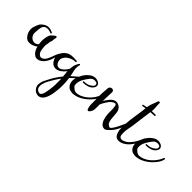

<svg xmlns="http://www.w3.org/2000/svg" viewBox="-108 -2901 5086 5086"><g transform="rotate(45 2434.5 -358.5)"><path d="M400.4 -683.6Q351.6 -706.1 296.9 -711.9Q241.2 -718.8 197.3 -696.3Q173.8 -684.6 155.3 -664.1Q136.7 -642.6 127 -610.4Q116.2 -573.2 112.3 -535.2Q108.4 -497.1 106.4 -459Q103.5 -425.8 102.5 -391.6Q100.6 -356.4 112.3 -325.2Q128.9 -277.3 168.9 -244.1Q208 -210.9 255.9 -204.1Q281.2 -200.2 307.6 -205.1Q333 -210.9 357.4 -226.6Q434.6 -278.3 468.8 -357.4Q502 -436.5 508.8 -525.4Q510.7 -543 530.3 -547.9Q549.8 -552.7 552.7 -532.2Q556.6 -509.8 556.6 -486.3Q556.6 -471.7 554.7 -457Q551.8 -418.9 540 -381.8Q518.6 -311.5 472.7 -251Q427.7 -190.4 368.2 -157.2Q317.4 -128.9 270.5 -116.2Q230.5 -104.5 183.6 -104.5Q173.8 -104.5 165 -105.5Q106.4 -107.4 57.6 -157.2Q9.8 -207 -11.7 -257.8Q-34.2 -309.6 -39.1 -371.1Q-40 -384.8 -40 -397.5Q-40 -444.3 -25.4 -487.3Q-9.8 -532.2 10.7 -584Q30.3 -636.7 66.4 -669.9Q101.6 -702.1 141.6 -727.5Q181.6 -752 229.5 -759.8Q249 -762.7 267.6 -762.7Q297.9 -762.7 327.1 -754.9Q376 -742.2 419.9 -719.7Q438.5 -710.9 428.7 -693.4Q418 -675.8 400.4 -683.6ZM994.1 -453.1Q959 -357.4 927.7 -253.9Q896.5 -150.4 835 -67.4Q816.4 -43 793 -20.5Q769.5 1 743.2 17.6Q694.3 48.8 638.7 52.7Q632.8 52.7 627.9 52.7Q577.1 52.7 530.3 15.6Q459 -42 426.8 -137.7Q395.5 -234.4 388.7 -321.3Q385.7 -351.6 385.7 -382.8Q385.7 -399.4 386.7 -415Q388.7 -462.9 398.4 -508.8Q406.2 -543.9 418 -584Q429.7 -624 456.1 -649.4Q478.5 -671.9 503.9 -692.4Q529.3 -712.9 555.7 -730.5Q563.5 -735.4 571.3 -735.4Q580.1 -735.4 588.9 -728.5Q605.5 -715.8 600.6 -697.3Q596.7 -679.7 591.8 -663.1Q586.9 -646.5 585.9 -628.9Q585 -614.3 585 -596.7Q585 -578.1 579.1 -564.5Q569.3 -538.1 560.5 -510.7Q552.7 -484.4 547.9 -456.1Q541 -421.9 540 -391.6Q538.1 -361.3 539.1 -323.2Q542 -265.6 554.7 -194.3Q566.4 -123 611.3 -80.1Q649.4 -43.9 688.5 -47.9Q727.5 -52.7 759.8 -80.1Q778.3 -94.7 793 -113.3Q808.6 -131.8 819.3 -152.3Q862.3 -227.5 887.7 -310.5Q914.1 -392.6 957 -466.8Q965.8 -481.4 983.4 -475.6Q996.1 -470.7 996.1 -460Q996.1 -457 994.1 -453.1Z M1412.1 -614.3Q1382.8 -615.2 1351.6 -610.4Q1320.3 -604.5 1289.1 -593.8Q1231.4 -572.3 1179.7 -535.2Q1128.9 -497.1 1100.6 -447.3Q1077.1 -407.2 1075.2 -359.4Q1073.2 -312.5 1100.6 -262.7Q1125 -218.8 1155.3 -203.1Q1185.5 -186.5 1218.8 -190.4Q1268.6 -195.3 1317.4 -236.3Q1367.2 -277.3 1403.3 -329.1Q1423.8 -356.4 1437.5 -383.8Q1452.1 -411.1 1459 -435.5Q1464.8 -454.1 1484.4 -449.2Q1500 -445.3 1500 -431.6Q1500 -428.7 1500 -425.8Q1491.2 -389.6 1473.6 -351.6Q1455.1 -314.5 1428.7 -279.3Q1379.9 -213.9 1311.5 -166Q1242.2 -118.2 1171.9 -113.3Q1166 -113.3 1159.2 -113.3Q1119.1 -113.3 1080.1 -130.9Q1036.1 -151.4 999 -202.1Q945.3 -277.3 945.3 -367.2Q945.3 -376 946.3 -384.8Q951.2 -485.4 1024.4 -558.6Q1105.5 -641.6 1206.1 -655.3Q1253.9 -661.1 1304.7 -661.1Q1359.4 -661.1 1417 -654.3Q1433.6 -651.4 1431.6 -632.8Q1428.7 -614.3 1412.1 -614.3ZM1553.7 -624Q1541 -593.8 1538.1 -559.6Q1535.2 -525.4 1538.1 -489.3Q1543.9 -423.8 1562.5 -355.5Q1581.1 -288.1 1589.8 -230.5Q1605.5 -116.2 1612.3 0Q1618.2 115.2 1606.4 231.4Q1600.6 284.2 1589.8 359.4Q1580.1 433.6 1556.6 505.9Q1544.9 544.9 1528.3 580.1Q1511.7 615.2 1490.2 644.5Q1457 687.5 1409.2 709Q1379.9 722.7 1343.8 722.7Q1320.3 722.7 1294.9 716.8Q1273.4 712.9 1252.9 701.2Q1231.4 689.5 1212.9 672.9Q1178.7 641.6 1156.2 598.6Q1134.8 557.6 1134.8 518.6Q1134.8 517.6 1134.8 515.6Q1137.7 423.8 1177.7 336.9Q1218.8 250 1262.7 171.9Q1317.4 74.2 1383.8 -17.6Q1450.2 -109.4 1526.4 -192.4Q1595.7 -265.6 1673.8 -330.1Q1752.9 -394.5 1818.4 -470.7Q1834 -489.3 1851.6 -471.7Q1861.3 -462.9 1861.3 -453.1Q1861.3 -445.3 1853.5 -436.5Q1799.8 -372.1 1734.4 -319.3Q1668.9 -266.6 1610.4 -206.1Q1540 -132.8 1476.6 -53.7Q1412.1 25.4 1358.4 112.3Q1313.5 184.6 1267.6 268.6Q1220.7 352.5 1201.2 437.5Q1188.5 492.2 1200.2 549.8Q1211.9 608.4 1270.5 635.7Q1333 665 1367.2 631.8Q1400.4 598.6 1413.1 545.9Q1453.1 376 1461.9 195.3Q1469.7 15.6 1448.2 -158.2Q1442.4 -201.2 1438.5 -245.1Q1434.6 -289.1 1434.6 -334Q1433.6 -416 1451.2 -496.1Q1468.8 -575.2 1518.6 -643.6Q1525.4 -653.3 1535.2 -654.3Q1540 -654.3 1545.9 -651.4Q1561.5 -642.6 1553.7 -624Z M1939.5 -405.3Q1984.4 -404.3 2030.3 -413.1Q2076.2 -420.9 2116.2 -442.4Q2146.5 -459 2184.6 -490.2Q2222.7 -521.5 2221.7 -561.5Q2220.7 -607.4 2178.7 -619.1Q2136.7 -631.8 2101.6 -626Q2065.4 -621.1 2041 -604.5Q2015.6 -588.9 1993.2 -560.5Q1933.6 -488.3 1880.9 -391.6Q1829.1 -295.9 1833 -197.3Q1835 -150.4 1856.4 -127Q1877.9 -103.5 1913.1 -78.1Q1964.8 -40 2028.3 -47.9Q2091.8 -55.7 2145.5 -78.1Q2271.5 -131.8 2368.2 -236.3Q2464.8 -339.8 2513.7 -466.8Q2520.5 -485.4 2539.1 -481.4Q2555.7 -477.5 2555.7 -462.9Q2555.7 -460 2554.7 -457Q2545.9 -403.3 2518.6 -353.5Q2490.2 -303.7 2457 -261.7Q2405.3 -195.3 2340.8 -139.6Q2277.3 -84 2203.1 -43Q2168.9 -23.4 2131.8 -7.8Q2094.7 8.8 2055.7 16.6Q2021.5 23.4 1988.3 30.3Q1967.8 34.2 1947.3 34.2Q1933.6 34.2 1919.9 32.2Q1880.9 27.3 1847.7 18.6Q1813.5 8.8 1783.2 -18.6Q1761.7 -38.1 1744.1 -63.5Q1727.5 -88.9 1718.8 -118.2Q1705.1 -161.1 1705.1 -205.1Q1705.1 -226.6 1708 -247.1Q1717.8 -313.5 1741.2 -373Q1758.8 -417 1785.2 -461.9Q1810.5 -506.8 1843.8 -547.9Q1906.2 -623 1989.3 -665Q2036.1 -688.5 2087.9 -688.5Q2127.9 -688.5 2171.9 -673.8Q2238.3 -651.4 2259.8 -598.6Q2281.2 -546.9 2239.3 -486.3Q2191.4 -417 2105.5 -389.6Q2020.5 -362.3 1940.4 -365.2Q1920.9 -366.2 1920.9 -386.7Q1919.9 -406.2 1939.5 -405.3Z M2667 -727.5Q2661.1 -608.4 2658.2 -492.2Q2655.3 -376 2662.1 -256.8Q2666 -174.8 2660.2 -88.9Q2654.3 -2.9 2590.8 58.6Q2573.2 75.2 2550.8 67.4Q2528.3 58.6 2528.3 34.2Q2527.3 -7.8 2534.2 -52.7Q2541 -97.7 2552.7 -142.6Q2576.2 -226.6 2614.3 -306.6Q2652.3 -386.7 2693.4 -452.1Q2729.5 -508.8 2776.4 -558.6Q2822.3 -608.4 2879.9 -626Q2911.1 -635.7 2945.3 -632.8Q2979.5 -629.9 3017.6 -610.4Q3048.8 -593.8 3070.3 -573.2Q3090.8 -551.8 3104.5 -527.3Q3129.9 -481.4 3134.8 -425.8Q3140.6 -369.1 3144.5 -310.5Q3147.5 -261.7 3153.3 -212.9Q3159.2 -163.1 3175.8 -117.2Q3190.4 -76.2 3210 -62.5Q3228.5 -47.9 3262.7 -28.3Q3291 -11.7 3328.1 -57.6Q3366.2 -104.5 3404.3 -175.8Q3419.9 -206.1 3435.5 -238.3Q3451.2 -270.5 3465.8 -301.8Q3493.2 -360.4 3513.7 -407.2Q3535.2 -454.1 3545.9 -471.7Q3554.7 -485.4 3573.2 -479.5Q3586.9 -475.6 3586.9 -463.9Q3586.9 -460.9 3585 -456.1Q3559.6 -381.8 3528.3 -298.8Q3497.1 -216.8 3455.1 -141.6Q3432.6 -100.6 3406.2 -63.5Q3379.9 -27.3 3349.6 2.9Q3312.5 39.1 3270.5 76.2Q3240.2 103.5 3201.2 103.5Q3186.5 103.5 3170.9 99.6Q3142.6 92.8 3120.1 77.1Q3097.7 61.5 3081.1 40Q3047.9 -1 3029.3 -53.7Q3011.7 -106.4 3003.9 -152.3Q2987.3 -247.1 2992.2 -343.8Q2996.1 -440.4 2977.5 -533.2Q2973.6 -554.7 2963.9 -565.4Q2955.1 -576.2 2942.4 -578.1Q2929.7 -581.1 2914.1 -577.1Q2897.5 -572.3 2881.8 -562.5Q2851.6 -545.9 2824.2 -520.5Q2796.9 -495.1 2786.1 -480.5Q2736.3 -415 2691.4 -331.1Q2646.5 -246.1 2622.1 -156.2Q2608.4 -108.4 2602.5 -60.5Q2596.7 -12.7 2600.6 33.2Q2583 36.1 2565.4 38.1Q2547.9 41 2529.3 43.9Q2496.1 -39.1 2499 -139.6Q2501 -241.2 2497.1 -329.1Q2494.1 -377.9 2494.1 -426.8Q2494.1 -476.6 2497.1 -527.3Q2502 -626 2511.7 -724.6Q2513.7 -744.1 2522.5 -757.8Q2530.3 -772.5 2543 -782.2Q2565.4 -799.8 2595.7 -800.8Q2596.7 -800.8 2597.7 -800.8Q2627 -800.8 2645.5 -783.2Q2656.2 -774.4 2662.1 -760.7Q2668 -747.1 2667 -727.5Z M3758.8 -1411.1Q3756.8 -1366.2 3760.7 -1321.3Q3764.6 -1277.3 3767.6 -1232.4Q3771.5 -1167 3760.7 -1100.6Q3751 -1034.2 3742.2 -969.7Q3726.6 -858.4 3711.9 -747.1Q3696.3 -635.7 3683.6 -524.4Q3672.9 -438.5 3653.3 -349.6Q3633.8 -260.7 3636.7 -173.8Q3636.7 -147.5 3639.6 -113.3Q3641.6 -79.1 3657.2 -56.6Q3674.8 -30.3 3707 -23.4Q3739.3 -17.6 3768.6 -26.4Q3866.2 -57.6 3932.6 -127Q4000 -196.3 4047.9 -282.2Q4074.2 -328.1 4095.7 -376Q4117.2 -423.8 4136.7 -470.7Q4143.6 -487.3 4162.1 -479.5Q4176.8 -473.6 4176.8 -462.9Q4176.8 -460 4174.8 -456.1Q4140.6 -361.3 4094.7 -265.6Q4047.9 -168.9 3979.5 -92.8Q3942.4 -50.8 3897.5 -17.6Q3853.5 15.6 3799.8 38.1Q3746.1 59.6 3695.3 59.6Q3676.8 59.6 3658.2 56.6Q3588.9 45.9 3550.8 -32.2Q3510.7 -113.3 3508.8 -211.9Q3507.8 -239.3 3507.8 -265.6Q3507.8 -335 3511.7 -398.4Q3519.5 -535.2 3541 -672.9Q3561.5 -810.5 3581.1 -946.3Q3590.8 -1017.6 3597.7 -1093.8Q3605.5 -1169.9 3630.9 -1237.3Q3647.5 -1282.2 3665 -1327.1Q3683.6 -1372.1 3698.2 -1418Q3706.1 -1440.4 3730.5 -1440.4Q3732.4 -1440.4 3733.4 -1440.4Q3759.8 -1438.5 3758.8 -1411.1ZM3487.3 -1079.1Q3539.1 -1086.9 3589.8 -1099.6Q3640.6 -1112.3 3693.4 -1117.2Q3744.1 -1121.1 3795.9 -1122.1Q3847.7 -1124 3899.4 -1124Q3900.4 -1124 3900.4 -1124Q3919.9 -1124 3919.9 -1104.5Q3919.9 -1084 3900.4 -1082Q3848.6 -1076.2 3796.9 -1077.1Q3745.1 -1079.1 3694.3 -1073.2Q3642.6 -1068.4 3593.8 -1056.6Q3543.9 -1044.9 3493.2 -1040Q3492.2 -1040 3491.2 -1040Q3475.6 -1040 3473.6 -1057.6Q3472.7 -1060.5 3472.7 -1062.5Q3472.7 -1077.1 3487.3 -1079.1Z M4293 -405.3Q4337.9 -404.3 4383.8 -413.1Q4429.7 -420.9 4469.7 -442.4Q4500 -459 4538.1 -490.2Q4576.2 -521.5 4575.2 -561.5Q4574.2 -607.4 4532.2 -619.1Q4490.2 -631.8 4455.1 -626Q4418.9 -621.1 4394.5 -604.5Q4369.1 -588.9 4346.7 -560.5Q4287.1 -488.3 4234.4 -391.6Q4182.6 -295.9 4186.5 -197.3Q4188.5 -150.4 4210 -127Q4231.4 -103.5 4266.6 -78.1Q4318.4 -40 4381.8 -47.9Q4445.3 -55.7 4499 -78.1Q4625 -131.8 4721.7 -236.3Q4818.4 -339.8 4867.2 -466.8Q4874 -485.4 4892.6 -481.4Q4909.2 -477.5 4909.2 -462.9Q4909.2 -460 4908.2 -457Q4899.4 -403.3 4872.1 -353.5Q4843.8 -303.7 4810.5 -261.7Q4758.8 -195.3 4694.3 -139.6Q4630.9 -84 4556.6 -43Q4522.5 -23.4 4485.4 -7.8Q4448.2 8.8 4409.2 16.6Q4375 23.4 4341.8 30.3Q4321.3 34.2 4300.8 34.2Q4287.1 34.2 4273.4 32.2Q4234.4 27.3 4201.2 18.6Q4167 8.8 4136.7 -18.6Q4115.2 -38.1 4097.7 -63.5Q4081.1 -88.9 4072.3 -118.2Q4058.6 -161.1 4058.6 -205.1Q4058.6 -226.6 4061.5 -247.1Q4071.3 -313.5 4094.7 -373Q4112.3 -417 4138.7 -461.9Q4164.1 -506.8 4197.3 -547.9Q4259.8 -623 4342.8 -665Q4389.6 -688.5 4441.4 -688.5Q4481.4 -688.5 4525.4 -673.8Q4591.8 -651.4 4613.3 -598.6Q4634.8 -546.9 4592.8 -486.3Q4544.9 -417 4459 -389.6Q4374 -362.3 4293.9 -365.2Q4274.4 -366.2 4274.4 -386.7Q4273.4 -406.2 4293 -405.3Z"/></g></svg>

Font: Digory Doodles
Style: Regular
Weight: 400
Designer: Holds Worth Design
Version: Version 1.0